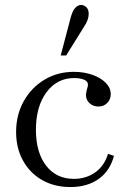

<svg xmlns="http://www.w3.org/2000/svg" viewBox="-20 -744 510 775"><path d="M264 11Q200 11 150.5 -17Q101 -45 73 -95.5Q45 -146 45 -211Q45 -280 75.5 -335Q106 -390 159 -422Q212 -454 278 -454Q319 -454 353 -442Q387 -430 407 -409.5Q427 -389 427 -364Q427 -343 413 -328.5Q399 -314 378 -314Q356 -314 341.5 -327.5Q327 -341 327 -360Q327 -365 328 -370Q329 -375 331 -384Q333 -390 334 -394Q335 -398 335 -402Q335 -416 319 -422.5Q303 -429 280 -429Q210 -429 167.5 -371.5Q125 -314 125 -220Q125 -129 166 -75.5Q207 -22 279 -22Q327 -22 364 -48Q401 -74 416 -123L440 -115Q424 -54 378 -21.5Q332 11 264 11ZM225 -520 264 -668Q272 -700 283.5 -712Q295 -724 307 -724Q319 -724 328.5 -715Q338 -706 338 -688Q338 -676 333.5 -663.5Q329 -651 321 -639L247 -520Z"/></svg>

Font: Baskervville
Style: Regular
Weight: 400
Designer: Alexis Faudot, Rémi Forte, Morgane Pierson, Rafael Ribas, Tanguy Vanlaeys, Rosalie Wagner, Thomas Huot-Marchand
Foundry: ANRT
Version: Version 1.100